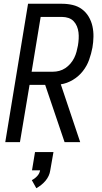

<svg xmlns="http://www.w3.org/2000/svg" viewBox="-20 -755 540 1020"><path d="M8 0 129 -735H310Q339 -735 366.5 -728.5Q394 -722 415.5 -706Q437 -690 451 -666.5Q465 -643 471 -616Q477 -589 476.5 -560Q476 -531 471 -502Q465 -470 453.5 -437.5Q442 -405 420 -377Q398 -349 367 -330.5Q336 -312 303 -307L406 0H323L220 -304H137L86 0ZM148 -374H261Q278 -374 295 -378.5Q312 -383 327 -393Q342 -403 354 -417Q366 -431 374 -447Q382 -463 386.5 -480Q391 -497 394 -513Q397 -531 398 -548.5Q399 -566 397 -583Q395 -600 388.5 -615.5Q382 -631 371 -642.5Q360 -654 344 -659.5Q328 -665 310 -665H196ZM173 245 149 202Q165 194 177.5 180.5Q190 167 193 150H150L166 53H264L247 150Q245 165 238.5 179Q232 193 222 205Q212 217 199.5 227Q187 237 173 245Z"/></svg>

Font: Iosevka SS04
Style: Italic
Weight: 400
Italic angle: -9°
Monospace: yes
Designer: Belleve Invis
Foundry: Belleve Invis
Version: Version 19.0.0; ttfautohint (v1.8.4)